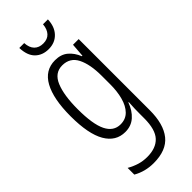

<svg xmlns="http://www.w3.org/2000/svg" viewBox="-306 -771 1054 1054"><g transform="rotate(-45 221.0 -243.5)"><path d="M201 -542Q247 -542 276 -517.5Q305 -493 321 -453H325L331 -532H375V20Q375 128 329.5 184.5Q284 241 185 241Q119 241 65 210V158Q95 175 123.5 183.5Q152 192 184 192Q252 192 287 154.5Q322 117 322 30V-2Q322 -21 322.5 -43.5Q323 -66 325 -93H322Q305 -46 273.5 -18Q242 10 196 10Q123 10 83.5 -58Q44 -126 44 -264Q44 -398 83.5 -470Q123 -542 201 -542ZM209 -494Q150 -494 124.5 -432.5Q99 -371 99 -264Q99 -147 126 -92.5Q153 -38 207 -38Q247 -38 272.5 -64Q298 -90 310 -134.5Q322 -179 322 -233V-300Q322 -389 295.5 -441.5Q269 -494 209 -494ZM332 -728Q330 -673 299.5 -641Q269 -609 220 -609Q172 -609 142 -638.5Q112 -668 110 -728H148Q150 -691 169 -671.5Q188 -652 221 -652Q254 -652 272.5 -672Q291 -692 294 -728Z"/></g></svg>

Font: Noto Sans Khmer ExtraCondensed Light
Style: Regular
Weight: 300
Width: 2
Designer: Danh Hong and the Monotype Design Team
Foundry: Monotype Imaging Inc.
Version: Version 2.004; ttfautohint (v1.8.4.7-5d5b)